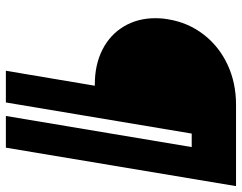

<svg xmlns="http://www.w3.org/2000/svg" viewBox="-105 -635 824 654"><g transform="rotate(90 307.0 -308.0)"><path d="M272 -219H267Q200 -219 149 -245Q98 -271 70 -318Q42 -365 42 -425Q42 -449 46 -470Q57 -537 97.5 -589.5Q138 -642 200 -671Q262 -700 337 -700H614L483 84H375L481 -549H435L329 84H221Z"/></g></svg>

Font: Oak Sans ExtraBold
Style: Italic
Weight: 800
Italic angle: -9.49998°
Foundry: Erik Kennedy, Walven
Version: Version 1.000